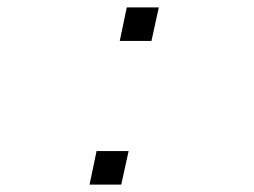

<svg xmlns="http://www.w3.org/2000/svg" viewBox="-20 -501 690 521"><path d="M305 -390 324 -481H411L391 -390ZM223 0 242 -91H329L309 0Z"/></svg>

Font: Azeret Mono Thin ExtraLight
Style: Italic
Weight: 250
Italic angle: -12°
Version: Version 1.002